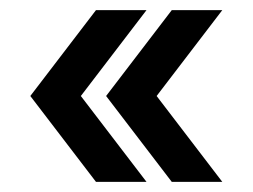

<svg xmlns="http://www.w3.org/2000/svg" viewBox="-20 -490 500 380"><path d="M270 -130 140 -300 270 -470H170L40 -300L170 -130ZM420 -130 290 -300 420 -470H320L190 -300L320 -130Z"/></svg>

Font: Rowdies Light
Style: Regular
Weight: 300
Designer: Jaikishan Patel
Version: Version 1.000; ttfautohint (v1.8.3)